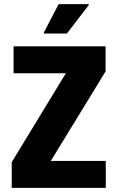

<svg xmlns="http://www.w3.org/2000/svg" viewBox="-20 -913 571 933"><path d="M37 0V-125L300 -557H46V-688H493V-566L227 -131H494V0ZM193 -750V-755L265 -893H411V-888L305 -750Z"/></svg>

Font: Saira Semi Condensed
Style: Bold
Weight: 700
Width: 4
Designer: Hector Gatti with collaboration of the Omnibus-Type team
Foundry: Omnibus-Type
Version: Version 1.001; ttfautohint (v1.8)